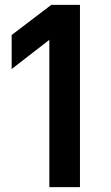

<svg xmlns="http://www.w3.org/2000/svg" viewBox="-20 -770 458 790"><path d="M183 -606 28 -486V-626L191 -750H309V0H183Z"/></svg>

Font: Oakes Grotesk
Style: Bold
Weight: 600
Designer: Samuel Oakes
Foundry: Samuel Oakes
Version: Version 1.000;PS 001.000;hotconv 1.0.88;makeotf.lib2.5.64775